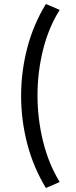

<svg xmlns="http://www.w3.org/2000/svg" viewBox="-20 -825 382 960"><path d="M209.5 115Q147 12 116.2 -106.2Q85.5 -224.5 85.5 -346Q85.5 -467 116.2 -585Q147 -703 209.5 -805L278.5 -775.5Q223 -687.5 195.2 -576Q167.5 -464.5 167.5 -348Q167.5 -231.5 195.2 -118.5Q223 -5.5 278.5 85Z"/></svg>

Font: Geologica Light
Style: Regular
Weight: 300
Designer: Sindre Bremnes, Frode Helland
Foundry: Monokrom Skriftforlag AS
Version: Version 1.010; ttfautohint (v1.8.4.7-5d5b);gftools[0.9.28]